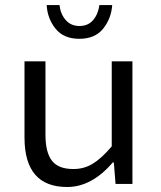

<svg xmlns="http://www.w3.org/2000/svg" viewBox="-20 -729 640 761"><path d="M165 -709H215.8Q219.7 -673.8 240.2 -649.9Q260.7 -626 294.9 -626Q329.1 -626 349.1 -649.4Q369.1 -672.9 374 -709H424.8Q420.9 -655.3 388.7 -615.2Q356.4 -575.2 294.4 -575.2Q232.4 -575.2 200.2 -615.2Q168 -655.3 165 -709ZM504.9 -485.8V0H438L431.2 -85H426.8Q343.8 12.2 246.1 12.2Q77.1 12.2 77.1 -184.1V-485.8H160.2V-194.8Q160.2 -125 186 -91.8Q211.9 -58.6 272 -59.1Q313 -59.1 347.7 -80.1Q382.3 -101.1 422.9 -148.9V-485.8Z"/></svg>

Font: SourceCodePro-Regular
Style: Regular
Weight: 400
Monospace: yes
Designer: Paul D. Hunt
Foundry: Adobe Systems Incorporated
Version: Version 1.009;PS 1.000;hotconv 1.0.70;makeotf.lib2.5.5900